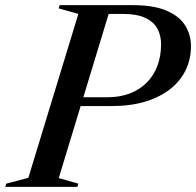

<svg xmlns="http://www.w3.org/2000/svg" viewBox="-58 -725 760 745"><path d="M357.5 -347.5Q407 -347.5 446 -362.5Q485 -377.5 512 -405Q539 -432.5 553 -470.2Q567 -508 567 -553.5Q567 -588 552.5 -614.2Q538 -640.5 505.5 -655.8Q473 -671 418.5 -671H289.5L303.5 -705H457Q539.5 -705 589.2 -683.2Q639 -661.5 661 -625.5Q683 -589.5 683 -546Q683 -495.5 662.5 -453Q642 -410.5 602.2 -379.2Q562.5 -348 505.8 -330.8Q449 -313.5 376 -313.5H183L192 -347.5ZM170 -34 245.5 -12.5 242.5 0H-37.5L-33.5 -12.5L52 -35L246 -671L169.5 -692.5L173.5 -705H374Z"/></svg>

Font: Newsreader 60pt Medium
Style: Italic
Weight: 500
Italic angle: -17°
Designer: Hugues Gentile
Foundry: Production Type
Version: Version 1.003